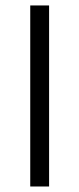

<svg xmlns="http://www.w3.org/2000/svg" viewBox="-20 -677 288 697"><path d="M158.2 -657.2V0H89.8V-657.2Z"/></svg>

Font: Varta
Style: Light
Weight: 300
Designer: Joana Correia, Viktoriya Grabowska, Eben Sorkin
Foundry: Sorkin Type
Version: Version 1.002; ttfautohint (v1.3) -l 8 -r 24 -G 200 -x 12 -H